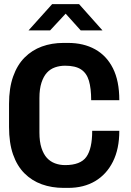

<svg xmlns="http://www.w3.org/2000/svg" viewBox="-20 -905 640 935"><path d="M290 10Q232 10 183.5 -7.5Q135 -25 99 -61Q63 -97 43.5 -153Q24 -209 24 -287V-399Q24 -476 44 -532.5Q64 -589 100 -625Q136 -661 184 -678.5Q232 -696 289 -696H311Q387 -696 443 -665Q499 -634 530 -572.5Q561 -511 561 -417H424Q424 -475 413 -512Q402 -549 374.5 -567Q347 -585 297 -585Q271 -585 248 -577Q225 -569 208.5 -551Q192 -533 182 -502.5Q172 -472 172 -427V-260Q172 -215 182 -184.5Q192 -154 208.5 -136Q225 -118 248 -109.5Q271 -101 297 -101Q372 -101 400.5 -141Q429 -181 429 -268H561Q561 -180 530 -118Q499 -56 443.5 -23Q388 10 312 10ZM119 -757 234 -885H365L479 -757H373L283 -857H317L224 -757Z"/></svg>

Font: Chivo Mono SemiBold
Style: Regular
Weight: 600
Monospace: yes
Designer: Hector Gatti
Foundry: Omnibus-Type
Version: Version 1.008